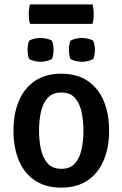

<svg xmlns="http://www.w3.org/2000/svg" viewBox="-20 -845 560 878"><path d="M479 -247.5Q479 -170.5 454 -111.5Q429 -52.5 380.5 -19.8Q332 13 260 13Q188 13 139 -20.2Q90 -53.5 65.8 -112.2Q41.5 -171 41.5 -247.5Q41.5 -324.5 66.2 -383.2Q91 -442 139.8 -475Q188.5 -508 260 -508Q332.5 -508 381.2 -474.8Q430 -441.5 454.5 -383Q479 -324.5 479 -247.5ZM158.5 -247.5Q158.5 -202 167.2 -162.2Q176 -122.5 198 -97.8Q220 -73 260.5 -73Q301 -73 322.8 -97.8Q344.5 -122.5 353 -162.2Q361.5 -202 361.5 -247.5Q361.5 -293 353 -332.8Q344.5 -372.5 322.8 -397.2Q301 -422 260.5 -422Q220 -422 198 -397.2Q176 -372.5 167.2 -332.8Q158.5 -293 158.5 -247.5ZM106 -617Q106 -626.5 107.8 -638.2Q109.5 -650 113.5 -659Q123 -665 137.8 -668.2Q152.5 -671.5 165.5 -671.5Q178.5 -671.5 193 -668.2Q207.5 -665 217.5 -659Q221.5 -650 223.2 -638.2Q225 -626.5 225 -617Q225 -607.5 223.2 -595.8Q221.5 -584 217.5 -575Q207.5 -569.5 193 -566Q178.5 -562.5 165.5 -562.5Q152.5 -562.5 137.8 -566Q123 -569.5 113.5 -575Q109.5 -584 107.8 -595.8Q106 -607.5 106 -617ZM295 -617Q295 -626.5 296.8 -638.2Q298.5 -650 302.5 -659Q312.5 -665 327 -668.2Q341.5 -671.5 354.5 -671.5Q367.5 -671.5 382.2 -668.2Q397 -665 406 -659Q410.5 -650 412.2 -638.2Q414 -626.5 414 -617Q414 -607.5 412.2 -595.8Q410.5 -584 406 -575Q397 -569.5 382.2 -566Q367.5 -562.5 354.5 -562.5Q341.5 -562.5 327 -566Q312.5 -569.5 302.5 -575Q298.5 -584 296.8 -595.8Q295 -607.5 295 -617ZM117.5 -736Q114 -747 112.8 -757Q111.5 -767 111.5 -780Q111.5 -792.5 112.8 -803Q114 -813.5 117.5 -825H403Q406 -813.5 407.2 -804Q408.5 -794.5 408.5 -780.5Q408.5 -767.5 407.2 -757.2Q406 -747 403 -736Z"/></svg>

Font: Signika Light Medium
Style: Regular
Weight: 500
Version: Version 2.003;gftools[0.9.32]